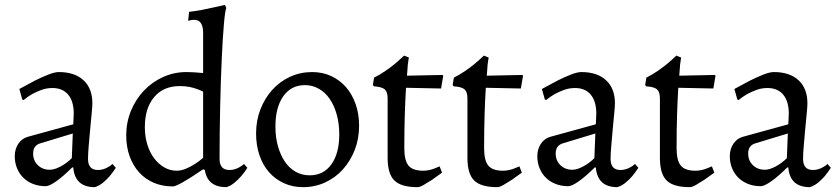

<svg xmlns="http://www.w3.org/2000/svg" viewBox="-20 -762 3463 794"><path d="M285 -292Q285 -343 262 -370.5Q239 -398 197 -398Q172 -398 151 -390Q130 -382 113 -373Q94 -362 77 -348L72 -351L60 -394Q94 -413 125 -429Q151 -442 178.5 -453Q206 -464 223 -464Q289 -464 325.5 -430Q362 -396 362 -335Q362 -321 359 -292Q356 -263 353 -228.5Q350 -194 347 -160.5Q344 -127 344 -105Q344 -59 385 -59Q397 -59 408 -62.5Q419 -66 427 -71Q437 -76 445 -84L459 -68Q447 -50 434 -34Q422 -20 406.5 -7Q391 6 372 12Q290 12 283 -69L279 -70Q243 -34 213.5 -13Q184 8 169 8Q141 8 117.5 -1Q94 -10 77 -26.5Q60 -43 50.5 -66Q41 -89 41 -116Q41 -145 55.5 -167Q70 -189 94 -196L283 -248ZM281 -210 146 -169Q117 -160 117 -127Q117 -98 136.5 -79Q156 -60 186 -60Q205 -60 230.5 -73.5Q256 -87 277 -108Z M820 -62Q716 9 695 9Q652 9 616.5 -6Q581 -21 555.5 -49Q530 -77 516 -116Q502 -155 502 -202Q502 -256 521.5 -303.5Q541 -351 575 -387Q609 -423 654.5 -443.5Q700 -464 751 -464Q765 -464 782 -463Q799 -462 820 -460V-626Q820 -680 783 -680Q776 -680 766 -678Q762 -677 758 -676L762 -713Q788 -716 814.5 -721Q841 -726 862 -731Q887 -736 910 -742L916 -729Q911 -720 906 -663Q901 -606 897 -518.5Q893 -431 890.5 -323Q888 -215 888 -105Q888 -59 929 -59Q941 -59 952 -62.5Q963 -66 971 -71Q981 -76 989 -84L1003 -68Q991 -49 977 -33Q965 -19 949 -6Q933 7 916 12Q838 12 827 -59ZM820 -383Q809 -389 794 -394Q781 -399 763.5 -402.5Q746 -406 723 -406Q656 -406 617.5 -360.5Q579 -315 579 -236Q579 -198 589 -165Q599 -132 617 -108Q635 -84 659 -70Q683 -56 711 -56Q729 -56 748 -64Q767 -72 783 -82Q801 -93 820 -109Z M1233 12Q1190 12 1154 -4.5Q1118 -21 1092.5 -50Q1067 -79 1053 -120Q1039 -161 1039 -210Q1039 -264 1057 -310Q1075 -356 1106 -390.5Q1137 -425 1179.5 -444.5Q1222 -464 1271 -464Q1314 -464 1349.5 -447.5Q1385 -431 1410.5 -402Q1436 -373 1450.5 -332Q1465 -291 1465 -242Q1465 -188 1447 -142Q1429 -96 1398 -61.5Q1367 -27 1324.5 -7.5Q1282 12 1233 12ZM1261 -37Q1318 -37 1350.5 -82.5Q1383 -128 1383 -206Q1383 -251 1372.5 -288.5Q1362 -326 1343.5 -353Q1325 -380 1298.5 -395Q1272 -410 1241 -410Q1184 -410 1151.5 -364Q1119 -318 1119 -239Q1119 -194 1129.5 -157Q1140 -120 1158.5 -93Q1177 -66 1203 -51.5Q1229 -37 1261 -37Z M1583 -355Q1583 -382 1571 -392.5Q1559 -403 1526 -405L1522 -411L1527 -441Q1551 -453 1573.5 -468.5Q1596 -484 1613 -498Q1633 -515 1651 -532L1671 -524Q1669 -516 1668 -505Q1666 -495 1665.5 -481Q1665 -467 1663 -449L1810 -452L1813 -449L1804 -396L1659 -399Q1656 -351 1654 -289Q1652 -227 1652 -149Q1652 -98 1669.5 -77Q1687 -56 1730 -56Q1742 -56 1754 -58.5Q1766 -61 1776 -65Q1787 -69 1798 -74L1808 -48Q1785 -31 1766 -18Q1749 -7 1732.5 2.5Q1716 12 1707 12Q1639 12 1611 -15.5Q1583 -43 1583 -109Z M1913 -355Q1913 -382 1901 -392.5Q1889 -403 1856 -405L1852 -411L1857 -441Q1881 -453 1903.5 -468.5Q1926 -484 1943 -498Q1963 -515 1981 -532L2001 -524Q1999 -516 1998 -505Q1996 -495 1995.5 -481Q1995 -467 1993 -449L2140 -452L2143 -449L2134 -396L1989 -399Q1986 -351 1984 -289Q1982 -227 1982 -149Q1982 -98 1999.5 -77Q2017 -56 2060 -56Q2072 -56 2084 -58.5Q2096 -61 2106 -65Q2117 -69 2128 -74L2138 -48Q2115 -31 2096 -18Q2079 -7 2062.5 2.5Q2046 12 2037 12Q1969 12 1941 -15.5Q1913 -43 1913 -109Z M2446 -292Q2446 -343 2423 -370.5Q2400 -398 2358 -398Q2333 -398 2312 -390Q2291 -382 2274 -373Q2255 -362 2238 -348L2233 -351L2221 -394Q2255 -413 2286 -429Q2312 -442 2339.5 -453Q2367 -464 2384 -464Q2450 -464 2486.5 -430Q2523 -396 2523 -335Q2523 -321 2520 -292Q2517 -263 2514 -228.5Q2511 -194 2508 -160.5Q2505 -127 2505 -105Q2505 -59 2546 -59Q2558 -59 2569 -62.5Q2580 -66 2588 -71Q2598 -76 2606 -84L2620 -68Q2608 -50 2595 -34Q2583 -20 2567.5 -7Q2552 6 2533 12Q2451 12 2444 -69L2440 -70Q2404 -34 2374.5 -13Q2345 8 2330 8Q2302 8 2278.5 -1Q2255 -10 2238 -26.5Q2221 -43 2211.5 -66Q2202 -89 2202 -116Q2202 -145 2216.5 -167Q2231 -189 2255 -196L2444 -248ZM2442 -210 2307 -169Q2278 -160 2278 -127Q2278 -98 2297.5 -79Q2317 -60 2347 -60Q2366 -60 2391.5 -73.5Q2417 -87 2438 -108Z M2709 -355Q2709 -382 2697 -392.5Q2685 -403 2652 -405L2648 -411L2653 -441Q2677 -453 2699.5 -468.5Q2722 -484 2739 -498Q2759 -515 2777 -532L2797 -524Q2795 -516 2794 -505Q2792 -495 2791.5 -481Q2791 -467 2789 -449L2936 -452L2939 -449L2930 -396L2785 -399Q2782 -351 2780 -289Q2778 -227 2778 -149Q2778 -98 2795.5 -77Q2813 -56 2856 -56Q2868 -56 2880 -58.5Q2892 -61 2902 -65Q2913 -69 2924 -74L2934 -48Q2911 -31 2892 -18Q2875 -7 2858.5 2.5Q2842 12 2833 12Q2765 12 2737 -15.5Q2709 -43 2709 -109Z M3242 -292Q3242 -343 3219 -370.5Q3196 -398 3154 -398Q3129 -398 3108 -390Q3087 -382 3070 -373Q3051 -362 3034 -348L3029 -351L3017 -394Q3051 -413 3082 -429Q3108 -442 3135.5 -453Q3163 -464 3180 -464Q3246 -464 3282.5 -430Q3319 -396 3319 -335Q3319 -321 3316 -292Q3313 -263 3310 -228.5Q3307 -194 3304 -160.5Q3301 -127 3301 -105Q3301 -59 3342 -59Q3354 -59 3365 -62.5Q3376 -66 3384 -71Q3394 -76 3402 -84L3416 -68Q3404 -50 3391 -34Q3379 -20 3363.5 -7Q3348 6 3329 12Q3247 12 3240 -69L3236 -70Q3200 -34 3170.5 -13Q3141 8 3126 8Q3098 8 3074.5 -1Q3051 -10 3034 -26.5Q3017 -43 3007.5 -66Q2998 -89 2998 -116Q2998 -145 3012.5 -167Q3027 -189 3051 -196L3240 -248ZM3238 -210 3103 -169Q3074 -160 3074 -127Q3074 -98 3093.5 -79Q3113 -60 3143 -60Q3162 -60 3187.5 -73.5Q3213 -87 3234 -108Z"/></svg>

Font: Alegreya
Style: Regular
Weight: 400
Designer: Juan Pablo del Peral
Foundry: Juan Pablo del Peral
Version: Version 1.003